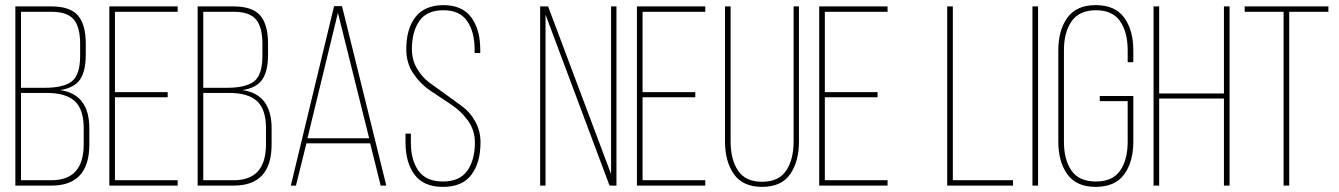

<svg xmlns="http://www.w3.org/2000/svg" viewBox="-20 -725 5230 750"><path d="M40 -700H180Q254 -700 284.5 -664.5Q315 -629 315 -555V-510Q315 -448 293 -415Q271 -382 215 -373Q329 -357 329 -223V-161Q329 0 181 0H40ZM62 -382H153Q229 -382 261 -407.5Q293 -433 293 -507V-554Q293 -619 268 -649Q243 -679 180 -679H62ZM62 -21H181Q307 -21 307 -161V-224Q307 -298 272 -330Q237 -362 163 -362H62Z M429 -365H635V-345H429V-21H674V0H407V-700H674V-679H429Z M752 -700H892Q966 -700 996.5 -664.5Q1027 -629 1027 -555V-510Q1027 -448 1005 -415Q983 -382 927 -373Q1041 -357 1041 -223V-161Q1041 0 893 0H752ZM774 -382H865Q941 -382 973 -407.5Q1005 -433 1005 -507V-554Q1005 -619 980 -649Q955 -679 892 -679H774ZM774 -21H893Q1019 -21 1019 -161V-224Q1019 -298 984 -330Q949 -362 875 -362H774Z M1426 -165H1177L1136 0H1116L1285 -701H1316L1489 0H1467ZM1300 -675 1181 -185H1422Z M1711 -705Q1786 -705 1821 -657Q1856 -609 1856 -531V-518H1834V-532Q1834 -600 1805 -642.5Q1776 -685 1712 -685Q1647 -685 1618 -643Q1589 -601 1589 -533Q1589 -491 1609 -457Q1629 -423 1658.5 -401.5Q1688 -380 1723 -355Q1758 -330 1787.5 -308Q1817 -286 1837 -249.5Q1857 -213 1857 -169Q1857 -90 1821.5 -42.5Q1786 5 1710 5Q1635 5 1599.5 -42.5Q1564 -90 1564 -169V-203H1585V-168Q1585 -99 1615 -57.5Q1645 -16 1710 -16Q1775 -16 1805 -57.5Q1835 -99 1835 -168Q1835 -217 1807.5 -254.5Q1780 -292 1740.5 -318Q1701 -344 1661.5 -370.5Q1622 -397 1594.5 -438Q1567 -479 1567 -532Q1567 -612 1602.5 -658Q1638 -704 1711 -705Z M2111 -668V0H2090V-700H2121L2367 -45V-700H2388V0H2361Z M2490 -365H2696V-345H2490V-21H2735V0H2468V-700H2735V-679H2490Z M2834 -700V-172Q2834 -102 2863 -58.5Q2892 -15 2957 -15Q3022 -15 3051 -58.5Q3080 -102 3080 -172V-700H3101V-173Q3101 -94 3066.5 -44.5Q3032 5 2957 5Q2882 5 2847 -44.5Q2812 -94 2812 -173V-700Z M3202 -365H3408V-345H3202V-21H3447V0H3180V-700H3447V-679H3202Z M3937 0H3680V-700H3702V-21H3937Z M4013 -700H4035V0H4013Z M4260 -705Q4336 -705 4371.5 -656Q4407 -607 4407 -528V-482H4385V-529Q4385 -599 4355.5 -642Q4326 -685 4261 -685Q4196 -685 4166 -642Q4136 -599 4136 -529V-171Q4136 -101 4165.5 -58.5Q4195 -16 4261 -16Q4326 -16 4355.5 -58.5Q4385 -101 4385 -171V-330H4276V-350H4407V-172Q4407 -93 4371.5 -44Q4336 5 4260 5Q4185 5 4149.5 -44Q4114 -93 4114 -172V-528Q4114 -607 4149.5 -656Q4185 -705 4260 -705Z M4761 -340H4508V0H4486V-700H4508V-360H4761V-700H4783V0H4761Z M5016 0H4994V-679H4842V-700H5169V-679H5016Z"/></svg>

Font: Bebas Neue Light
Style: Regular
Weight: 300
Designer: Ryoichi Tsunekawa
Foundry: Ryoichi Tsunekawa
Version: Version 1.003;PS 001.003;hotconv 1.0.70;makeotf.lib2.5.58329